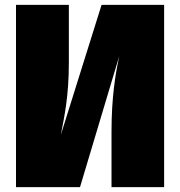

<svg xmlns="http://www.w3.org/2000/svg" viewBox="-20 -772 743 792"><path d="M657 -752H399L231 -216C246 -294 264 -376 264 -513V-752H46V0H310L472 -541C456 -467 440 -369 440 -230V0H657Z"/></svg>

Font: Glow Sans SC Normal Heavy
Style: Regular
Weight: 900
Designer: Ryoko NISHIZUKA (kana, bopomofo & ideographs); Paul D. Hunt (Latin, Greek & Cyrillic); Sandoll Communications, Soo-young
Version: Version 0.93